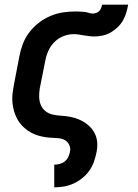

<svg xmlns="http://www.w3.org/2000/svg" viewBox="-20 -591 590 821"><path d="M212 210V113H213Q224 113 235.5 110Q247 107 256.5 99.5Q266 92 271.5 81Q277 70 279 59Q283 42 275.5 27.5Q268 13 254.5 6.5Q241 0 224 -0.5Q207 -1 190.5 -2.5Q174 -4 158 -7.5Q142 -11 127.5 -17Q113 -23 100.5 -31.5Q88 -40 77 -51Q66 -62 58 -75Q50 -88 44.5 -102.5Q39 -117 36 -132.5Q33 -148 32.5 -164.5Q32 -181 34.5 -198Q37 -215 40 -231L63 -351Q68 -378 78 -404Q88 -430 105.5 -453Q123 -476 146.5 -494Q170 -512 196.5 -523Q223 -534 249.5 -538Q276 -542 303 -542Q312 -542 322 -541.5Q332 -541 341.5 -540Q351 -539 359.5 -536Q368 -533 377 -533Q384 -533 392 -536Q400 -539 405 -544.5Q410 -550 412.5 -557Q415 -564 417 -571H528Q525 -554 520 -537Q515 -520 506 -504Q497 -488 483 -474.5Q469 -461 453 -452Q437 -443 419 -439Q401 -435 384 -435Q373 -435 362 -436.5Q351 -438 340.5 -439.5Q330 -441 318.5 -443Q307 -445 296 -445Q274 -445 252.5 -437Q231 -429 214 -412.5Q197 -396 187.5 -375Q178 -354 174 -333L150 -213Q147 -194 147.5 -175.5Q148 -157 155 -141Q162 -125 176 -114.5Q190 -104 208 -100.5Q226 -97 244 -96Q262 -95 280 -91.5Q298 -88 314.5 -81.5Q331 -75 345.5 -65Q360 -55 371 -42Q382 -29 388.5 -13Q395 3 396 21.5Q397 40 393 59Q389 79 382 99.5Q375 120 362.5 138Q350 156 332 170.5Q314 185 294 194Q274 203 253.5 206.5Q233 210 213 210Z"/></svg>

Font: Lode
Style: Bold Italic
Weight: 700
Italic angle: -11°
Monospace: yes
Designer: Belleve Invis
Foundry: Belleve Invis
Version: Version 29.2.0; ttfautohint (v1.8.3)